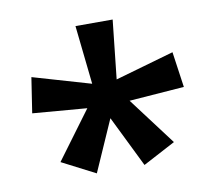

<svg xmlns="http://www.w3.org/2000/svg" viewBox="-59 -827 665 595"><g transform="rotate(-10 273.5 -529.5)"><path d="M331 -760H214L234 -575L52 -628L35 -517L206 -503L95 -353L200 -299L271 -460L350 -299L452 -353L339 -503L512 -516L496 -628L311 -575Z"/></g></svg>

Font: Noto Sans Myanmar SemiBold
Style: Regular
Weight: 600
Designer: Monotype Design Team
Foundry: Monotype Imaging Inc.
Version: Version 2.107